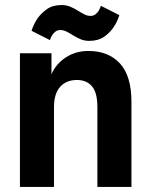

<svg xmlns="http://www.w3.org/2000/svg" viewBox="-20 -741 595 761"><path d="M59 -530H184V-447Q202 -488 241 -513.5Q280 -539 330 -539Q410 -539 455.5 -489.5Q501 -440 501 -337V0H366V-316Q366 -374 344.5 -399Q323 -424 285 -424Q243 -424 218.5 -397Q194 -370 194 -316V0H59ZM334 -579Q315 -579 299.5 -585.5Q284 -592 270.5 -600.5Q257 -609 244.5 -615.5Q232 -622 219 -622Q208 -622 200 -616Q192 -610 187 -602Q181 -593 178 -582L105 -619Q114 -647 130 -670Q144 -689 166.5 -705Q189 -721 224 -721Q243 -721 258.5 -714.5Q274 -708 287.5 -699.5Q301 -691 313.5 -684.5Q326 -678 339 -678Q350 -678 358 -684Q366 -690 371 -698Q376 -707 380 -718L453 -681Q444 -652 428 -630Q414 -610 391.5 -594.5Q369 -579 334 -579Z"/></svg>

Font: Golos UI
Style: Bold
Weight: 700
Designer: A.Korolkova, Vitaly Kuzmin
Foundry: ParaType Ltd
Version: Version 2.000